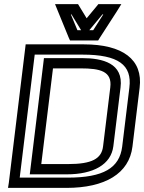

<svg xmlns="http://www.w3.org/2000/svg" viewBox="-20 -890 702 935"><path d="M660 -463C677 -600 578 -674 388 -674H130H105L102 -649L23 0L19 25H44H303C492 25 609 -45 625 -176L660 -463ZM610 -463 575 -176C562 -72 484 -25 310 -25H76L149 -624H382C556 -624 624 -574 610 -463ZM517 -464 482 -178C475 -117 428 -91 311 -91H181L238 -557H373C468 -557 527 -543 517 -464ZM567 -464C582 -582 480 -607 379 -607H219H194L191 -582L128 -66L125 -41H150H305C435 -41 521 -89 532 -178L567 -464ZM336 -693H443H458L466 -706L548 -833L571 -870H530H472H459L451 -860L402 -801L366 -860L360 -870H347H289H248L263 -833L315 -706L321 -693H336ZM415 -743 479 -820H483L434 -743H415ZM357 -743 325 -820H328L375 -743H357Z"/></svg>

Font: Gamestation Display Outline
Style: Italic
Weight: 400
Designer: Jonas Hecksher
Foundry: Jonas Hecksher, Playtypeª, e-types AS
Version: Version 1.003